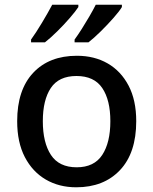

<svg xmlns="http://www.w3.org/2000/svg" viewBox="-20 -786 651 816"><path d="M559 -271Q559 -136 490 -63Q421 10 304 10Q231 10 174.5 -23Q118 -56 85.5 -118.5Q53 -181 53 -271Q53 -404 121 -476.5Q189 -549 307 -549Q381 -549 437.5 -516.5Q494 -484 526.5 -422Q559 -360 559 -271ZM162 -271Q162 -180 196.5 -127.5Q231 -75 306 -75Q380 -75 414.5 -127.5Q449 -180 449 -271Q449 -361 414.5 -412Q380 -463 305 -463Q230 -463 196 -412Q162 -361 162 -271ZM498 -756Q488 -739 462.5 -710Q437 -681 408 -652.5Q379 -624 356 -606H297V-618Q311 -637 327.5 -663Q344 -689 360 -716.5Q376 -744 387 -766H498ZM313 -756Q302 -739 277 -710Q252 -681 223 -652.5Q194 -624 171 -606H112V-618Q133 -647 158.5 -689.5Q184 -732 202 -766H313Z"/></svg>

Font: Noto Sans Lao Looped Medium
Style: Regular
Weight: 500
Designer: Mark Frömberg, Ben Mitchell
Foundry: The Fontpad Ltd
Version: Version 1.002; ttfautohint (v1.8.4.7-5d5b)